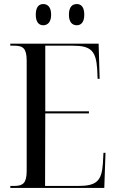

<svg xmlns="http://www.w3.org/2000/svg" viewBox="-20 -930 576 950"><path d="M360 -805C381 -805 397 -820 397 -857C397 -896 381 -910 360 -910C338 -910 321 -896 321 -857C321 -820 338 -805 360 -805ZM194 -805C215 -805 233 -820 233 -857C233 -896 215 -910 194 -910C173 -910 157 -896 157 -857C157 -820 173 -805 194 -805ZM31 0H496L502 -174H492L489 -120C483 -34 457 -10 367 -10H203L204 -369H420V-379H204V-704H339C429 -704 455 -680 461 -587L463 -540H473L468 -714H31V-704H50C95 -704 112 -690 112 -629V-85C112 -24 94 -10 50 -10H31Z"/></svg>

Font: Noto Serif Display Condensed
Style: Regular
Weight: 400
Width: 3
Designer: Monotype Design Team
Foundry: Monotype Imaging Inc.
Version: Version 2.009